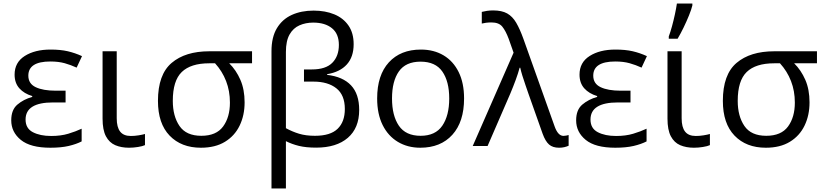

<svg xmlns="http://www.w3.org/2000/svg" viewBox="-20 -825 4661 1085"><path d="M350.6 -312.5V-246.1H279.3Q124.5 -246.1 124.5 -149.4Q124.5 -99.6 165.5 -78.1Q206.5 -56.6 269 -56.6Q323.7 -56.6 366 -69.3Q408.2 -82 441.4 -97.7V-25.9Q411.1 -10.3 368.2 -0.2Q325.2 9.8 264.6 9.8Q151.9 9.8 97.7 -34.4Q43.5 -78.6 43.5 -145Q43.5 -204.6 78.4 -234.1Q113.3 -263.7 162.1 -277.3V-282.2Q116.2 -295.9 89.4 -325.9Q62.5 -356 62.5 -403.3Q62.5 -472.2 119.6 -508.5Q176.8 -544.9 265.1 -544.9Q321.8 -544.9 362.8 -535.4Q403.8 -525.9 443.4 -507.8L413.1 -442.9Q380.4 -458 345.5 -467.8Q310.5 -477.5 264.6 -477.5Q140.1 -477.5 140.1 -397.5Q140.1 -352.1 181.9 -332.3Q223.6 -312.5 294.9 -312.5Z M639.6 -535.2V-156.7Q639.6 -106.4 658.9 -81.5Q678.2 -56.6 719.7 -56.6Q740.7 -56.6 763.7 -60.3Q786.6 -64 799.3 -67.9V-4.9Q785.6 1.5 759.8 5.6Q733.9 9.8 709 9.8Q665 9.8 631.3 -4.6Q597.7 -19 578.6 -54.9Q559.6 -90.8 559.6 -154.8V-535.2Z M1362.3 -246.6Q1362.3 -173.3 1334.2 -115.2Q1306.2 -57.1 1251.2 -23.7Q1196.3 9.8 1115.2 9.8Q1004.4 9.8 938.5 -58.6Q872.6 -127 872.6 -254.9Q872.6 -403.8 950 -469.5Q1027.3 -535.2 1162.6 -535.2H1404.3V-467.3H1275.4Q1314.5 -428.7 1338.4 -374Q1362.3 -319.3 1362.3 -246.6ZM956.5 -254.9Q956.5 -168.5 994.4 -113Q1032.2 -57.6 1117.7 -57.6Q1202.1 -57.6 1240.7 -110.1Q1279.3 -162.6 1279.3 -245.1Q1279.3 -311 1257.6 -366.9Q1235.8 -422.9 1195.3 -467.3H1162.6Q1058.1 -467.3 1007.3 -418.2Q956.5 -369.1 956.5 -254.9Z M1752 -765.1Q1818.4 -765.1 1869.4 -743.9Q1920.4 -722.7 1949.5 -680.4Q1978.5 -638.2 1978.5 -575.2Q1978.5 -503.4 1939.9 -460.7Q1901.4 -418 1828.6 -405.8V-401.9Q1917.5 -391.6 1963.6 -342.8Q2009.8 -293.9 2009.8 -203.6Q2009.8 -101.6 1945.6 -46.1Q1881.3 9.3 1766.6 9.3Q1709.5 9.3 1669.4 -0.5Q1629.4 -10.3 1595.7 -27.3V240.2H1514.2V-535.6Q1514.2 -614.7 1544.7 -665.5Q1575.2 -716.3 1628.9 -740.7Q1682.6 -765.1 1752 -765.1ZM1750 -697.3Q1707.5 -697.3 1672.4 -681.9Q1637.2 -666.5 1616.5 -630.4Q1595.7 -594.2 1595.7 -531.2V-100.6Q1631.3 -81.1 1669.9 -69.3Q1708.5 -57.6 1759.8 -57.6Q1847.2 -57.6 1887.9 -97.2Q1928.7 -136.7 1928.7 -209Q1928.7 -288.1 1880.9 -325.9Q1833 -363.8 1751.5 -363.8H1697.8V-432.6H1742.2Q1820.8 -432.6 1857.9 -470.2Q1895 -507.8 1895 -571.3Q1895 -633.8 1856 -665.5Q1816.9 -697.3 1750 -697.3Z M2602.5 -268.6Q2602.5 -136.7 2536.4 -63.5Q2470.2 9.8 2355 9.8Q2283.7 9.8 2228.5 -23.2Q2173.3 -56.2 2142.3 -118.4Q2111.3 -180.7 2111.3 -268.6Q2111.3 -400.4 2177.5 -472.7Q2243.7 -544.9 2358.4 -544.9Q2431.6 -544.9 2486.6 -512.2Q2541.5 -479.5 2572 -417.7Q2602.5 -356 2602.5 -268.6ZM2195.3 -268.6Q2195.3 -171.4 2234.1 -114.5Q2272.9 -57.6 2356.9 -57.6Q2440.4 -57.6 2479.5 -114.7Q2518.6 -171.9 2518.6 -268.6Q2518.6 -364.7 2479.7 -420.7Q2440.9 -476.6 2356.4 -476.6Q2272.9 -476.6 2234.1 -421.4Q2195.3 -366.2 2195.3 -268.6Z M2651.4 0 2882.3 -527.3 2854.5 -606Q2837.9 -650.4 2818.6 -674.3Q2799.3 -698.2 2757.3 -698.2Q2739.7 -698.2 2726.3 -696.3Q2712.9 -694.3 2702.6 -691.9V-757.8Q2715.8 -761.2 2732.2 -763.7Q2748.5 -766.1 2766.6 -766.1Q2815.9 -766.1 2846.2 -749Q2876.5 -731.9 2897.2 -696.3Q2918 -660.6 2938 -605L3114.3 -110.4Q3133.3 -57.1 3164.1 -57.1Q3171.4 -57.1 3179.9 -58.8Q3188.5 -60.5 3193.4 -62V-1.5Q3182.6 3.4 3169.2 6.6Q3155.8 9.8 3139.2 9.8Q3103.5 9.8 3082.8 -8.3Q3062 -26.4 3046.4 -69.3L2967.3 -292.5Q2959.5 -315.9 2949.7 -343.5Q2939.9 -371.1 2931.9 -397.5Q2923.8 -423.8 2919.9 -442.4H2916.5Q2907.7 -409.7 2893.8 -372.1Q2879.9 -334.5 2864.3 -297.4L2735.4 0Z M3543 -312.5V-246.1H3471.7Q3316.9 -246.1 3316.9 -149.4Q3316.9 -99.6 3357.9 -78.1Q3398.9 -56.6 3461.4 -56.6Q3516.1 -56.6 3558.3 -69.3Q3600.6 -82 3633.8 -97.7V-25.9Q3603.5 -10.3 3560.5 -0.2Q3517.6 9.8 3457 9.8Q3344.2 9.8 3290 -34.4Q3235.8 -78.6 3235.8 -145Q3235.8 -204.6 3270.8 -234.1Q3305.7 -263.7 3354.5 -277.3V-282.2Q3308.6 -295.9 3281.7 -325.9Q3254.9 -356 3254.9 -403.3Q3254.9 -472.2 3312 -508.5Q3369.1 -544.9 3457.5 -544.9Q3514.2 -544.9 3555.2 -535.4Q3596.2 -525.9 3635.7 -507.8L3605.5 -442.9Q3572.8 -458 3537.8 -467.8Q3502.9 -477.5 3457 -477.5Q3332.5 -477.5 3332.5 -397.5Q3332.5 -352.1 3374.3 -332.3Q3416 -312.5 3487.3 -312.5Z M3832 -535.2V-156.7Q3832 -106.4 3851.3 -81.5Q3870.6 -56.6 3912.1 -56.6Q3933.1 -56.6 3956.1 -60.3Q3979 -64 3991.7 -67.9V-4.9Q3978 1.5 3952.1 5.6Q3926.3 9.8 3901.4 9.8Q3857.4 9.8 3823.7 -4.6Q3790 -19 3771 -54.9Q3752 -90.8 3752 -154.8V-535.2ZM3759.3 -606V-619.1Q3768.6 -644 3777.6 -677Q3786.6 -710 3793.9 -743.9Q3801.3 -777.8 3805.2 -805.2H3892.6V-794.4Q3887.2 -771.5 3873.5 -737.8Q3859.9 -704.1 3842.8 -668.9Q3825.7 -633.8 3809.1 -606Z M4554.7 -246.6Q4554.7 -173.3 4526.6 -115.2Q4498.5 -57.1 4443.6 -23.7Q4388.7 9.8 4307.6 9.8Q4196.8 9.8 4130.9 -58.6Q4064.9 -127 4064.9 -254.9Q4064.9 -403.8 4142.3 -469.5Q4219.7 -535.2 4355 -535.2H4596.7V-467.3H4467.8Q4506.8 -428.7 4530.8 -374Q4554.7 -319.3 4554.7 -246.6ZM4148.9 -254.9Q4148.9 -168.5 4186.8 -113Q4224.6 -57.6 4310.1 -57.6Q4394.5 -57.6 4433.1 -110.1Q4471.7 -162.6 4471.7 -245.1Q4471.7 -311 4450 -366.9Q4428.2 -422.9 4387.7 -467.3H4355Q4250.5 -467.3 4199.7 -418.2Q4148.9 -369.1 4148.9 -254.9Z"/></svg>

Font: Open Sans
Style: Regular
Weight: 400
Designer: Monotype Design Team
Foundry: Monotype Imaging Inc.
Version: Version 3.000; ttfautohint (v1.8.4)